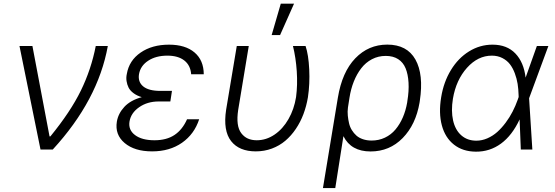

<svg xmlns="http://www.w3.org/2000/svg" viewBox="-20 -788 2926 1012"><path d="M193.5 0 82.7 -545.5H150.9L241.1 -69.2H245.7Q351.9 -199.2 406.2 -310.5Q460.6 -421.9 484.7 -545.5H548.3Q496.8 -259.9 258.2 0Z M879.6 -264.6 877.8 -253.2H816.1Q757.1 -253.2 713.6 -223Q670.1 -192.8 662.6 -147.4Q655.5 -103.3 691.8 -76Q728 -48.7 794.4 -48.7Q858 -48.7 899.9 -76.7Q941.8 -104.8 965.9 -159.4H1029.8Q1004.3 -81 939.3 -35.5Q874.3 9.9 781.6 9.9Q689.3 9.9 637.1 -34.1Q584.9 -78.1 595.9 -146.7Q603 -189.6 635.3 -224.6Q667.6 -259.6 727.3 -275.9Q701.3 -283.7 683.6 -297.1Q665.8 -310.4 657.8 -326.2Q649.9 -342 647 -360.8Q644.2 -379.6 648.4 -398.1Q660.5 -469.1 721.1 -510.8Q781.6 -552.6 870.7 -552.6Q957 -552.6 1005.3 -511.5Q1053.6 -470.5 1054 -396.7H987.6Q984 -443.9 951.3 -469.3Q918.7 -494.7 862.2 -494.7Q801.8 -494.7 761.2 -468Q720.5 -441.4 712.7 -397.4Q706 -356.5 734.7 -332.7Q763.5 -308.9 824.9 -308.9H886.4Z M1228 -545.5H1291.2L1235.4 -208.5Q1229 -165.8 1233.1 -135.5Q1237.2 -105.1 1251.8 -85.9Q1266.3 -66.8 1286.6 -57.7Q1306.8 -48.7 1333.1 -48.7Q1383.2 -48.7 1427 -78.5Q1470.9 -108.3 1500.5 -160.2Q1530.2 -212 1540.5 -276.3Q1549 -340.9 1544.2 -412.5Q1539.4 -484 1524.1 -545.5H1590.6Q1606.2 -498.9 1609.9 -422.4Q1613.6 -345.9 1603 -275.2Q1595.2 -228.7 1579.4 -186.6Q1563.6 -144.5 1539.2 -108.5Q1514.9 -72.4 1484 -46.2Q1453.1 -19.9 1413.2 -5Q1373.2 9.9 1328.1 9.9Q1284.8 9.9 1252.1 -3.6Q1219.5 -17 1198.2 -44.2Q1176.8 -71.4 1170.1 -112.7Q1163.4 -154.1 1171.9 -209.9ZM1411.9 -603.3 1459.9 -768.5H1529.8L1456.3 -603.3Z M1682.2 203.1 1760.7 -272.4Q1783 -408.4 1852.6 -480.6Q1922.2 -552.9 2021.3 -552.9Q2125.4 -552.9 2169.6 -474.3Q2213.8 -395.6 2192.8 -256.7L2191.4 -247.2Q2171.5 -131 2102.5 -60.4Q2033.4 10.3 1933.2 10.3Q1830.3 10.3 1790.1 -70.3L1747.2 203.1ZM1813.9 -220.9Q1811.1 -199.6 1813.2 -178.6Q1815.3 -157.7 1819.8 -138.3Q1824.2 -119 1834.5 -102.3Q1844.8 -85.6 1858.7 -73.3Q1872.5 -61.1 1893.1 -54.2Q1913.7 -47.2 1938.6 -47.2Q1976.6 -47.2 2008.9 -62.5Q2041.2 -77.8 2064.3 -105.3Q2087.4 -132.8 2103 -168.7Q2118.6 -204.5 2126.1 -247.5L2127.1 -255.3Q2136 -308.9 2133.3 -352.8Q2130.7 -396.7 2117.9 -427.9Q2105.1 -459.2 2078.7 -476.2Q2052.2 -493.3 2013.1 -493.3Q1973.7 -493.3 1940.5 -475.9Q1907.3 -458.5 1883.9 -427.9Q1860.4 -397.4 1844.8 -358.1Q1829.2 -318.9 1822.1 -273.1Z M2488.3 11.4Q2419.4 11 2372.9 -25.6Q2326.3 -62.1 2308.9 -127.1Q2291.5 -192.1 2305.4 -275.9Q2318.5 -356.2 2356.9 -419Q2395.2 -481.9 2452.4 -517.2Q2509.6 -552.6 2576 -552.6Q2652 -552.6 2696.4 -506.2Q2740.8 -459.9 2750.4 -378.9L2809.7 -545.5H2870.4L2769.2 -271.3L2768.8 -269.5L2785.9 0H2725.1L2718.8 -158.7Q2679.3 -73.9 2620.4 -30.9Q2561.4 12.1 2488.3 11.4ZM2713.8 -276.6 2713.4 -287.3Q2712.7 -317.8 2708.3 -345.9Q2703.8 -373.9 2693.5 -401.6Q2683.2 -429.3 2667.8 -449.4Q2652.3 -469.5 2627.8 -482.1Q2603.3 -494.7 2572.4 -494.7Q2498.9 -494.7 2441.4 -430.6Q2383.9 -366.5 2367.2 -267.4Q2356.9 -203.5 2368.1 -153.4Q2379.3 -103.3 2411.2 -74.9Q2443.2 -46.5 2490.8 -46.5Q2520.2 -46.5 2548.8 -58.9Q2577.4 -71.4 2600.9 -92.3Q2624.3 -113.3 2645.2 -141.3Q2666.2 -169.4 2681.8 -199.8Q2697.4 -230.1 2708.8 -262.4Z"/></svg>

Font: Karasuma Gothic
Style: Light Italic
Weight: 300
Italic angle: 9.39998°
Designer: Rasmus Andersson / Ryoko Nishizuka
Foundry: rsms
Version: Version 1.00